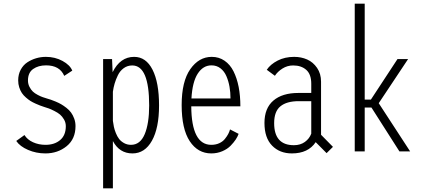

<svg xmlns="http://www.w3.org/2000/svg" viewBox="-20 -820 2290 1040"><path d="M226 11Q176 11 132 -8Q88 -27 68 -56.5L112.5 -88.5Q128 -63.5 158.8 -49.5Q189.5 -35.5 226.5 -35.5Q275.5 -35.5 306 -61.5Q336.5 -87.5 336.5 -136.5Q336.5 -156 326.8 -172.8Q317 -189.5 305.2 -199.5Q293.5 -209.5 274 -219.2Q254.5 -229 244.5 -232.5Q234.5 -236 218.5 -241Q205.5 -245.5 197 -248.5Q188.5 -251.5 172.5 -258.8Q156.5 -266 145.2 -273Q134 -280 120.5 -291.8Q107 -303.5 98.5 -316.2Q90 -329 84.2 -346.8Q78.5 -364.5 78.5 -384.5Q78.5 -417 92.2 -442.5Q106 -468 128.2 -482.5Q150.5 -497 176 -504.5Q201.5 -512 228.5 -512Q278 -512 318.5 -490Q359 -468 371.5 -437.5L328 -409Q303.5 -466 229.5 -466Q187.5 -466 159.5 -446.2Q131.5 -426.5 131.5 -384Q131.5 -365.5 139.5 -349.8Q147.5 -334 157.8 -324.2Q168 -314.5 184.2 -306Q200.5 -297.5 210.2 -294.2Q220 -291 234 -286.5Q247 -282.5 255.2 -280Q263.5 -277.5 281.2 -270Q299 -262.5 311.5 -255.2Q324 -248 339.8 -235.8Q355.5 -223.5 365.2 -210Q375 -196.5 382 -177.5Q389 -158.5 389 -137Q389 -67 340.8 -28Q292.5 11 226 11Z M538.5 -500H587L590 -429Q631 -512 706.5 -512Q771 -512 806.2 -442.5Q841.5 -373 841.5 -249Q841.5 -126.5 803 -57.8Q764.5 11 697.5 11Q627 11 591.5 -56V200H538.5ZM696.5 -465.5Q670.5 -465.5 650.2 -450.8Q630 -436 618.5 -412.2Q607 -388.5 600.8 -367Q594.5 -345.5 591.5 -323V-165.5Q593.5 -149 596.8 -133.5Q600 -118 607.5 -99.2Q615 -80.5 625.2 -67.2Q635.5 -54 652.2 -44.8Q669 -35.5 689.5 -35.5Q739.5 -35.5 763.8 -93.2Q788 -151 788 -249Q788 -465.5 696.5 -465.5Z M1272.5 -95Q1267.5 -80.5 1257 -64.5Q1246.5 -48.5 1229 -30.5Q1211.5 -12.5 1184 -0.8Q1156.5 11 1124.5 11Q1051.5 11 1007.8 -55.2Q964 -121.5 964 -251Q964 -379 1010.8 -445.5Q1057.5 -512 1127 -512Q1166 -512 1196.2 -491.2Q1226.5 -470.5 1245 -433.5Q1263.5 -396.5 1272.8 -348.8Q1282 -301 1282 -244H1016Q1017.5 -35.5 1124.5 -35.5Q1148.5 -35.5 1167.5 -44.2Q1186.5 -53 1198 -67.2Q1209.5 -81.5 1216 -93.8Q1222.5 -106 1226 -119ZM1125.5 -466Q1080 -466 1051 -421Q1022 -376 1017 -286.5H1228.5Q1228.5 -320 1223.2 -350Q1218 -380 1206.5 -407Q1195 -434 1174.2 -450Q1153.5 -466 1125.5 -466Z M1749 9.5 1690 -50Q1649.5 11 1561 11Q1495 11 1453.8 -31.2Q1412.5 -73.5 1412.5 -154Q1412.5 -234 1460.8 -275.2Q1509 -316.5 1596 -316.5H1666V-366.5Q1666 -417.5 1639 -441.5Q1612 -465.5 1568 -465.5Q1536.5 -465.5 1510 -448.8Q1483.5 -432 1469 -409.5L1425 -442Q1444.5 -471.5 1483.8 -491.8Q1523 -512 1573.5 -512Q1611.5 -512 1643.8 -497.8Q1676 -483.5 1697.5 -452.2Q1719 -421 1719 -377.5V-90L1783.5 -24.5ZM1572 -33.5Q1607 -33.5 1631.5 -51.2Q1656 -69 1666 -96V-272H1598Q1533 -272 1499 -244.2Q1465 -216.5 1465 -153Q1465 -33.5 1572 -33.5Z M2143.5 0 1992 -237.5H1955.5V0H1901.5V-800H1955.5V-280.5H1989L2133 -500H2190.5L2031.5 -261L2201.5 0Z"/></svg>

Font: League Mono Condensed UltraLight
Style: Regular
Weight: 200
Width: 1
Designer: Tyler Finck
Foundry: The League of Moveable Type / Tyler Finck
Version: Version 2.210